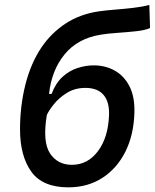

<svg xmlns="http://www.w3.org/2000/svg" viewBox="-20 -762 638 791"><path d="M261.7 9.8Q155.3 9.8 108.9 -54.9Q62.5 -119.6 62.5 -229Q62.5 -325.2 84.5 -412.8Q106.4 -500.5 150.9 -566.9Q191.4 -626.5 250.7 -665.3Q310.1 -704.1 387.7 -715.3Q414.6 -719.2 452.1 -722.2Q489.7 -725.1 528.1 -729.5Q566.4 -733.9 595.2 -741.7L598.1 -646.5Q579.1 -637.7 542 -633.5Q504.9 -629.4 464.6 -626.7Q424.3 -624 395 -619.1Q300.3 -604 246.3 -538.3Q192.4 -472.7 182.1 -375H192.4Q209.5 -419.9 237.8 -445.6Q266.1 -471.2 299.8 -481.9Q333.5 -492.7 366.2 -492.7Q414.1 -492.7 452.6 -471.2Q491.2 -449.7 513.4 -406.5Q535.6 -363.3 533.7 -297.9Q531.2 -206.5 496.6 -137.2Q461.9 -67.9 401.6 -29.1Q341.3 9.8 261.7 9.8ZM276.4 -83Q341.3 -83 383.5 -139.2Q425.8 -195.3 429.2 -288.1Q431.2 -342.3 406.5 -371.1Q381.8 -399.9 332 -399.9Q288.6 -399.9 255.4 -379.2Q222.2 -358.4 201.2 -331.8Q180.2 -305.2 172.9 -288.1Q154.8 -177.7 185.8 -130.4Q216.8 -83 276.4 -83Z"/></svg>

Font: Cascadia Mono PL
Style: Italic
Weight: 400
Italic angle: -10°
Monospace: yes
Designer: Aaron Bell
Foundry: Saja Typeworks
Version: Version 2404.023; ttfautohint (v1.8.4)